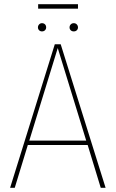

<svg xmlns="http://www.w3.org/2000/svg" viewBox="-20 -891 549 911"><path d="M458 0 396 -203H112L50 0H28L240 -681H268L481 0ZM119 -224H389L254 -663ZM199 -761Q199 -753 193.5 -747.5Q188 -742 179 -742Q171 -742 165.5 -747.5Q160 -753 160 -761Q160 -769 165.5 -775Q171 -781 179 -781Q188 -781 193.5 -775.5Q199 -770 199 -761ZM350 -761Q350 -753 344.5 -747.5Q339 -742 330 -742Q321 -742 315.5 -747.5Q310 -753 310 -761Q310 -769 315.5 -775Q321 -781 330 -781Q339 -781 344.5 -775Q350 -769 350 -761ZM350 -850H161V-871H350Z"/></svg>

Font: Fira Sans Condensed Thin
Style: Regular
Weight: 250
Width: 3
Designer: Carrois Corporate & Edenspiekermann AG
Foundry: Carrois Corporate GbR & Edenspiekermann AG
Version: Version 4.203